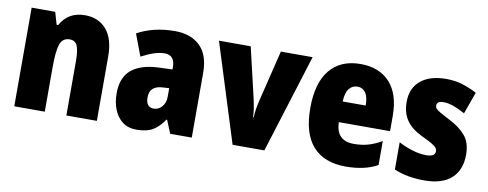

<svg xmlns="http://www.w3.org/2000/svg" viewBox="-53 -806 2693 1060"><g transform="rotate(10 1293.0 -276.5)"><path d="M353 -563Q429 -563 473.5 -511.5Q518 -460 518 -360V0H347V-306Q347 -361 336 -389Q325 -417 293 -417Q253 -417 239.5 -378.5Q226 -340 226 -250V0H55V-553H187L207 -484H216Q259 -563 353 -563Z M858 -563Q947 -563 998.5 -513Q1050 -463 1050 -363V0H929L899 -73H895Q866 -30 832 -10Q798 10 741 10Q694 10 662.5 -14Q631 -38 615 -78.5Q599 -119 599 -169Q599 -258 651 -301.5Q703 -345 802 -349L880 -352V-364Q880 -432 822 -432Q770 -432 693 -391L647 -513Q690 -537 743 -550Q796 -563 858 -563ZM846 -245Q771 -242 771 -177Q771 -121 815 -121Q842 -121 861 -143Q880 -165 880 -200V-247Z M1279 0 1105 -553H1283L1350 -267Q1355 -245 1359 -220.5Q1363 -196 1364 -170H1368Q1368 -193 1372 -217.5Q1376 -242 1382 -266L1452 -553H1630L1457 0Z M1898 -562Q2003 -562 2062.5 -497.5Q2122 -433 2122 -310V-225H1835Q1837 -121 1937 -121Q1980 -121 2015.5 -131Q2051 -141 2092 -164V-30Q2021 10 1914 10Q1792 10 1729 -61.5Q1666 -133 1666 -274Q1666 -416 1726.5 -489Q1787 -562 1898 -562ZM1903 -436Q1875 -436 1856.5 -414Q1838 -392 1836 -341H1965Q1965 -389 1948.5 -412.5Q1932 -436 1903 -436Z M2558 -170Q2558 -84 2506.5 -37Q2455 10 2355 10Q2309 10 2267.5 3Q2226 -4 2185 -21V-174Q2222 -154 2263.5 -141.5Q2305 -129 2341 -129Q2391 -129 2391 -160Q2391 -170 2384.5 -178.5Q2378 -187 2358 -199Q2338 -211 2297 -230Q2241 -257 2212.5 -298Q2184 -339 2184 -400Q2184 -478 2235.5 -520.5Q2287 -563 2379 -563Q2425 -563 2466 -551Q2507 -539 2551 -516L2507 -393Q2477 -410 2445 -422Q2413 -434 2386 -434Q2348 -434 2348 -409Q2348 -399 2354 -392Q2360 -385 2378.5 -374Q2397 -363 2436 -343Q2493 -314 2525.5 -275Q2558 -236 2558 -170Z"/></g></svg>

Font: Noto Sans Ethiopic Condensed Black
Style: Regular
Weight: 900
Width: 3
Designer: Monotype Design Team
Foundry: Monotype Imaging Inc.
Version: Version 2.102; ttfautohint (v1.8.4.7-5d5b)